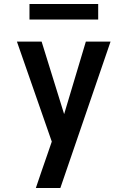

<svg xmlns="http://www.w3.org/2000/svg" viewBox="-20 -729 640 964"><path d="M160 215Q174 173 188.5 131Q203 89 218 46L240 -18L65 -520H189L302 -156L411 -520H535L283 215ZM128 -631V-709H473V-631Z"/></svg>

Font: Iosevka Aile
Style: Bold
Weight: 700
Designer: Belleve Invis
Foundry: Belleve Invis
Version: Version 28.0.1; ttfautohint (v1.8.4)